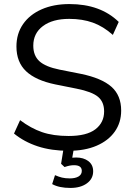

<svg xmlns="http://www.w3.org/2000/svg" viewBox="-20 -734 663 946"><path d="M318 9Q233 9 166 -13Q99 -35 49 -76L79 -142Q132 -102 187 -83Q242 -64 318 -64Q407 -64 450 -97Q493 -130 493 -185Q493 -232 463 -257Q433 -282 358 -297L253 -318Q156 -338 108.5 -383Q61 -428 61 -505Q61 -568 93.5 -615Q126 -662 185 -688Q244 -714 322 -714Q475 -714 565 -626L536 -562Q489 -604 437.5 -622.5Q386 -641 321 -641Q239 -641 191.5 -605.5Q144 -570 144 -509Q144 -460 174 -432.5Q204 -405 273 -391L379 -370Q481 -349 529 -306.5Q577 -264 577 -189Q577 -130 545.5 -85.5Q514 -41 456 -16Q398 9 318 9ZM327 192Q271 192 237 173L251 129Q269 137 285.5 141Q302 145 324 145Q351 145 367 135.5Q383 126 383 108Q383 80 345 80Q334 80 323.5 82Q313 84 298 89L281 73L296 -20H347L336 43Q346 42 355 42Q392 42 415.5 60Q439 78 439 110Q439 147 408 169.5Q377 192 327 192Z"/></svg>

Font: Mulish
Style: Regular
Weight: 400
Designer: Vernon Adams
Foundry: Vernon Adams
Version: Version 3.603; ttfautohint (v1.8.3)